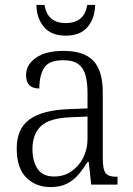

<svg xmlns="http://www.w3.org/2000/svg" viewBox="-20 -751 541 781"><path d="M185 10Q126 10 87 -28.5Q48 -67 48 -148Q48 -227 100 -265Q152 -303 259 -307L336 -310V-372Q336 -413 328.5 -443Q321 -473 299.5 -489.5Q278 -506 237 -506Q179 -506 159.5 -475Q140 -444 140 -391Q86 -391 86 -445Q86 -488 126 -516Q166 -544 239 -544Q321 -544 359.5 -504Q398 -464 398 -375V-111Q398 -62 409.5 -47Q421 -32 454 -32H458V0H351L341 -92H336Q320 -66 300.5 -42.5Q281 -19 253.5 -4.5Q226 10 185 10ZM200 -33Q240 -33 270.5 -54Q301 -75 318.5 -109.5Q336 -144 336 -185V-277L269 -274Q181 -271 146.5 -238Q112 -205 112 -145Q112 -95 133 -64Q154 -33 200 -33ZM248 -606Q188 -606 158.5 -641.5Q129 -677 128 -731H161Q168 -691 190.5 -674Q213 -657 248 -657Q282 -657 305 -674Q328 -691 335 -731H367Q366 -677 336.5 -641.5Q307 -606 248 -606Z"/></svg>

Font: Noto Serif Hebrew SemiCondensed Light
Style: Regular
Weight: 300
Width: 4
Designer: Monotype Design Team
Foundry: Monotype Imaging Inc.
Version: Version 2.004; ttfautohint (v1.8.4.7-5d5b)